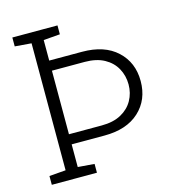

<svg xmlns="http://www.w3.org/2000/svg" viewBox="-106 -803 826 895"><g transform="rotate(-15 307.0 -355.5)"><path d="M34.2 0V-42.5L113.8 -48.8V-661.6L34.2 -668V-710.9H172.4H252V-668L172.4 -661.6V-562.5H330.6Q438.5 -562.5 499 -506.3Q559.6 -450.2 559.6 -360.4Q559.6 -270 499 -214.1Q438.5 -158.2 330.6 -158.2H172.4V-48.8L252 -42.5V0ZM172.4 -207H330.6Q386.7 -207 424.6 -227.8Q462.4 -248.5 481.7 -283.2Q501 -317.9 501 -359.4Q501 -401.9 481.7 -437Q462.4 -472.2 424.6 -492.9Q386.7 -513.7 330.6 -513.7H172.4Z"/></g></svg>

Font: Roboto Slab LO Light
Style: Regular
Weight: 300
Designer: Google
Version: Version 2.000